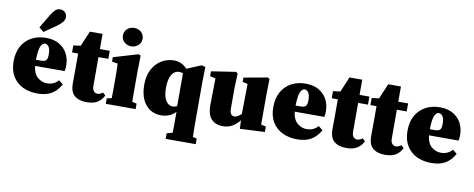

<svg xmlns="http://www.w3.org/2000/svg" viewBox="-79 -1165 4366 1768"><g transform="rotate(10 2104.5 -281.0)"><path d="M279 -449Q256 -449 240 -415Q224 -381 222 -288H269Q305 -288 317.5 -302.5Q330 -317 330 -355Q330 -407 314.5 -428Q299 -449 279 -449ZM288 16Q211 16 151 -13Q91 -42 56.5 -98.5Q22 -155 22 -238Q22 -323 55.5 -382Q89 -441 147.5 -472Q206 -503 280 -503Q353 -503 403.5 -473.5Q454 -444 480 -394.5Q506 -345 506 -284Q506 -268 505 -256.5Q504 -245 501 -231H224Q232 -158 271.5 -125Q311 -92 358 -92Q393 -92 419 -104Q445 -116 465 -139L505 -107Q471 -45 419.5 -14.5Q368 16 288 16ZM202 -587Q209 -599 217 -613Q225 -627 239 -650Q253 -673 276 -712Q299 -750 317.5 -767Q336 -784 365 -784Q388 -784 407 -767Q426 -750 426 -721Q426 -694 405 -671Q384 -648 351 -625Q318 -602 298.5 -588.5Q279 -575 267 -567Q255 -559 245 -552Z M750 16Q676 16 635 -18.5Q594 -53 594 -133Q594 -162 594.5 -186.5Q595 -211 595 -240V-412H538V-478L606 -487L666 -629H785V-487H877V-412H785V-144Q785 -110 799 -94Q813 -78 834 -78Q857 -78 883 -98L908 -75Q888 -32 850 -8Q812 16 750 16Z M926 0V-51L971 -61Q972 -98 972 -138.5Q972 -179 972 -210V-258Q972 -299 971.5 -326.5Q971 -354 969 -384L915 -393V-434L1147 -503L1165 -492L1162 -343V-210Q1162 -179 1162 -137.5Q1162 -96 1163 -60L1205 -51V0ZM1064 -562Q1026 -562 999 -586.5Q972 -611 972 -648Q972 -686 999 -710Q1026 -734 1064 -734Q1102 -734 1129 -710Q1156 -686 1156 -648Q1156 -611 1129 -586.5Q1102 -562 1064 -562Z M1446 -240Q1446 -164 1471 -123.5Q1496 -83 1536 -83Q1558 -83 1577 -94V-400Q1560 -407 1542 -407Q1498 -407 1472 -365Q1446 -323 1446 -240ZM1442 16Q1387 16 1342 -12Q1297 -40 1270.5 -96.5Q1244 -153 1244 -238Q1244 -323 1277 -382Q1310 -441 1363 -472Q1416 -503 1477 -503Q1548 -503 1600 -447L1735 -503L1770 -493L1767 -358V12Q1767 49 1767.5 86Q1768 123 1769 161L1806 170V222H1525V170L1579 155Q1580 120 1580 84Q1580 48 1580 12V-40Q1551 -11 1517 2.5Q1483 16 1442 16Z M2182 12 2178 -67Q2148 -28 2109 -6Q2070 16 2022 16Q1956 16 1915.5 -24.5Q1875 -65 1876 -164L1880 -406L1828 -418V-463L2055 -498L2073 -487L2068 -343V-159Q2068 -120 2080.5 -105.5Q2093 -91 2112 -91Q2127 -91 2143.5 -101Q2160 -111 2176 -126L2180 -407L2132 -418V-458L2353 -498L2371 -487L2368 -343V-60L2414 -50V1Z M2707 -449Q2684 -449 2668 -415Q2652 -381 2650 -288H2697Q2733 -288 2745.5 -302.5Q2758 -317 2758 -355Q2758 -407 2742.5 -428Q2727 -449 2707 -449ZM2716 16Q2639 16 2579 -13Q2519 -42 2484.5 -98.5Q2450 -155 2450 -238Q2450 -323 2483.5 -382Q2517 -441 2575.5 -472Q2634 -503 2708 -503Q2781 -503 2831.5 -473.5Q2882 -444 2908 -394.5Q2934 -345 2934 -284Q2934 -268 2933 -256.5Q2932 -245 2929 -231H2652Q2660 -158 2699.5 -125Q2739 -92 2786 -92Q2821 -92 2847 -104Q2873 -116 2893 -139L2933 -107Q2899 -45 2847.5 -14.5Q2796 16 2716 16Z M3178 16Q3104 16 3063 -18.5Q3022 -53 3022 -133Q3022 -162 3022.5 -186.5Q3023 -211 3023 -240V-412H2966V-478L3034 -487L3094 -629H3213V-487H3305V-412H3213V-144Q3213 -110 3227 -94Q3241 -78 3262 -78Q3285 -78 3311 -98L3336 -75Q3316 -32 3278 -8Q3240 16 3178 16Z M3540 16Q3466 16 3425 -18.5Q3384 -53 3384 -133Q3384 -162 3384.5 -186.5Q3385 -211 3385 -240V-412H3328V-478L3396 -487L3456 -629H3575V-487H3667V-412H3575V-144Q3575 -110 3589 -94Q3603 -78 3624 -78Q3647 -78 3673 -98L3698 -75Q3678 -32 3640 -8Q3602 16 3540 16Z M3962 -449Q3939 -449 3923 -415Q3907 -381 3905 -288H3952Q3988 -288 4000.5 -302.5Q4013 -317 4013 -355Q4013 -407 3997.5 -428Q3982 -449 3962 -449ZM3971 16Q3894 16 3834 -13Q3774 -42 3739.5 -98.5Q3705 -155 3705 -238Q3705 -323 3738.5 -382Q3772 -441 3830.5 -472Q3889 -503 3963 -503Q4036 -503 4086.5 -473.5Q4137 -444 4163 -394.5Q4189 -345 4189 -284Q4189 -268 4188 -256.5Q4187 -245 4184 -231H3907Q3915 -158 3954.5 -125Q3994 -92 4041 -92Q4076 -92 4102 -104Q4128 -116 4148 -139L4188 -107Q4154 -45 4102.5 -14.5Q4051 16 3971 16Z"/></g></svg>

Font: Source Serif 4 Black
Style: Regular
Weight: 900
Designer: Frank Grießhammer
Foundry: Adobe
Version: Version 4.005;hotconv 1.1.0;makeotfexe 2.6.0